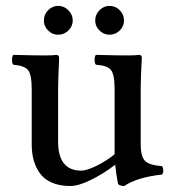

<svg xmlns="http://www.w3.org/2000/svg" viewBox="-20 -617 582 647"><path d="M377 -1Q370.6 -36.1 368.2 -62Q329.1 -31.7 286.9 -11Q244.6 9.8 216.8 9.8Q181.6 9.8 155.8 -1.2Q129.9 -12.2 115.2 -32Q100.6 -51.8 93.8 -76.2Q86.9 -100.6 86.9 -129.9V-315.9Q86.9 -365.7 74.5 -380.9Q62 -396 24.9 -398.9Q20.5 -403.3 20.5 -415.5Q20.5 -427.7 24.9 -432.1Q95.2 -430.2 131.8 -430.2Q157.2 -430.2 170.9 -432.1Q179.2 -430.7 179.2 -421.9Q179.2 -421.4 178.5 -403.6Q177.7 -385.7 176.8 -361.3Q175.8 -336.9 175.8 -319.8V-140.1Q175.8 -42 253.9 -42Q272 -42 304.9 -58.1Q337.9 -74.2 366.2 -97.2V-124V-315.9Q366.2 -366.2 353.8 -381.3Q341.3 -396.5 303.2 -398.9Q298.8 -403.3 298.8 -415.5Q298.8 -427.7 303.2 -432.1Q373.5 -430.2 410.2 -430.2Q434.6 -430.2 450.2 -432.1Q458 -430.7 458 -421.9Q458 -421.4 457 -403.6Q456.1 -385.7 455.1 -361.3Q454.1 -336.9 454.1 -319.8V-130.9Q454.1 -91.3 467.8 -75.9Q481.4 -60.5 525.9 -57.1Q529.8 -52.7 530 -43Q530.3 -33.2 525.9 -28.8Q441.4 -19.5 398.9 9.8Q378.4 9.8 377 -1ZM127.9 -547.9Q127.9 -567.9 142.1 -582.5Q156.2 -597.2 175.8 -597.2Q195.8 -597.2 210.4 -582.5Q225.1 -567.9 225.1 -547.9Q225.1 -528.3 210.4 -514.2Q195.8 -500 175.8 -500Q156.2 -500 142.1 -514.2Q127.9 -528.3 127.9 -547.9ZM300.8 -547.9Q300.8 -567.9 315.2 -582.5Q329.6 -597.2 349.1 -597.2Q369.1 -597.2 383.5 -582.5Q397.9 -567.9 397.9 -547.9Q397.9 -528.3 383.5 -514.2Q369.1 -500 349.1 -500Q329.6 -500 315.2 -514.2Q300.8 -528.3 300.8 -547.9Z"/></svg>

Font: Common Serif News
Style: Regular
Weight: 450
Designer: Philipp H. Poll, Khaled Hosny
Foundry: Stefan Peev, Context Ltd.
Version: Version 1.026